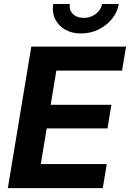

<svg xmlns="http://www.w3.org/2000/svg" viewBox="-20 -967 668 987"><path d="M20.3 0 140.9 -727.5H628.1L607.5 -604.1H269.6L240.6 -428.2H552.7L532.5 -306.9H220.1L189.8 -123.5H528.7L508.4 0ZM396.5 -795Q348.8 -795 314.1 -815.2Q279.3 -835.5 263 -869.9Q246.7 -904.3 253.6 -946.6H339.1Q334 -915.8 354.3 -895.5Q374.6 -875.1 410.2 -875.1Q433.7 -875.1 453.9 -884.4Q474.1 -893.7 487.7 -909.8Q501.3 -926 504.5 -946.6H590.6Q583.7 -904.3 555.6 -869.8Q527.4 -835.3 485.9 -815.1Q444.5 -795 396.5 -795Z"/></svg>

Font: Adwaita Sans
Style: Italic
Weight: 400
Italic angle: -9.39999°
Designer: Rasmus Andersson
Foundry: rsms
Version: Version 4.001;git-9221beed3